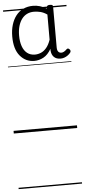

<svg xmlns="http://www.w3.org/2000/svg" viewBox="-80 -985 640 1445"><g transform="rotate(-5 240.0 -262.5)"><path d="M202 -531Q137 -531 94.5 -581.5Q52 -632 52 -728Q52 -776 64 -816Q76 -856 98.5 -885Q121 -914 154 -929.5Q187 -945 228 -945Q253 -945 279 -937.5Q305 -930 330 -915V-926Q332 -934 337.5 -937.5Q343 -941 355 -941Q368 -941 373 -937.5Q378 -934 378 -925V-616Q378 -602 382 -593Q386 -584 393 -579.5Q400 -575 410 -575Q420 -575 430 -580.5Q440 -586 452 -598Q456 -602 462 -601.5Q468 -601 473 -595Q479 -590 479.5 -582.5Q480 -575 476 -570Q468 -559 455.5 -550Q443 -541 429 -536Q415 -531 400 -531Q368 -531 350 -549Q332 -567 330 -599Q330 -601 330 -604.5Q330 -608 330 -611Q305 -567 271.5 -549Q238 -531 202 -531ZM104 -730Q104 -685 116 -650.5Q128 -616 152 -597Q176 -578 211 -578Q234 -578 256.5 -587.5Q279 -597 298 -619.5Q317 -642 330 -680V-870Q304 -888 279 -894Q254 -900 231 -900Q202 -900 179 -889Q156 -878 139.5 -856.5Q123 -835 113.5 -803.5Q104 -772 104 -730ZM0 410H479V420H0ZM0 -20H479V0H0ZM0 -505H479V-500H0ZM0 -930H479V-920H0Z"/></g></svg>

Font: Playwrite DE Grund Guides
Style: Regular
Weight: 400
Designer: Veronika Burian, José Scaglione
Foundry: TypeTogether
Version: Version 1.003